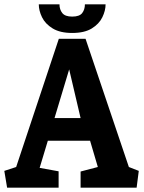

<svg xmlns="http://www.w3.org/2000/svg" viewBox="-25 -871 666 891"><path d="M8 0 -5 -78 50 -96 248 -691H372L573 -96L619 -78L609 0H349V-75L429 -96L393 -218H197L159 -92L247 -76V0ZM228 -323H349L296 -549ZM310 -718Q254 -718 219.5 -739Q185 -760 170 -791Q155 -822 155 -851H251Q251 -827 264 -810.5Q277 -794 310 -794Q344 -794 356.5 -810.5Q369 -827 369 -851H465Q465 -822 450 -791Q435 -760 401 -739Q367 -718 310 -718Z"/></svg>

Font: Kreon
Style: Bold
Weight: 700
Designer: Julia Petretta
Foundry: Julia Petretta and Eli Heuer
Version: Version 2.002